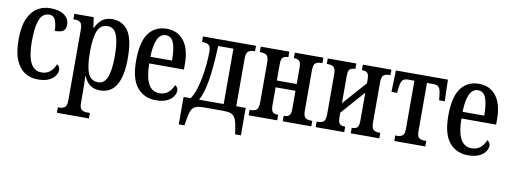

<svg xmlns="http://www.w3.org/2000/svg" viewBox="-62 -892 3915 1476"><g transform="rotate(10 1895.0 -154.5)"><path d="M231 10Q174 10 129.5 -18Q85 -46 59 -106.5Q33 -167 33 -266Q33 -368 60 -429.5Q87 -491 132 -518.5Q177 -546 231 -546Q302 -546 341.5 -518Q381 -490 381 -443Q381 -408 361 -394Q341 -380 295 -380Q295 -428 281.5 -462Q268 -496 231 -496Q203 -496 181.5 -476Q160 -456 148 -406Q136 -356 136 -267Q136 -161 163.5 -104.5Q191 -48 250 -48Q289 -48 316 -70Q343 -92 357 -130Q381 -117 381 -90Q381 -69 366 -45.5Q351 -22 318 -6Q285 10 231 10Z M421 237V194H435Q457 194 474 182.5Q491 171 491 124V-423Q491 -469 475 -481Q459 -493 435 -493H421V-536H572L584 -454H587Q604 -494 635 -520Q666 -546 716 -546Q799 -546 842 -481.5Q885 -417 885 -269Q885 10 716 10Q669 10 638 -13.5Q607 -37 591 -78H587Q588 -56 589 -23Q590 10 590 44V128Q590 172 607 183Q624 194 644 194H671V237ZM691 -49Q741 -49 762.5 -105.5Q784 -162 784 -269Q784 -377 762.5 -432Q741 -487 691 -487Q635 -487 612.5 -433Q590 -379 590 -269Q590 -155 612.5 -102Q635 -49 691 -49Z M1151 10Q1062 10 1006.5 -55Q951 -120 951 -265Q951 -410 1001 -478Q1051 -546 1142 -546Q1227 -546 1276 -483.5Q1325 -421 1325 -302V-260H1054Q1055 -156 1083 -102Q1111 -48 1169 -48Q1211 -48 1238 -70.5Q1265 -93 1279 -130Q1303 -117 1303 -90Q1303 -69 1287.5 -45.5Q1272 -22 1238.5 -6Q1205 10 1151 10ZM1223 -312Q1223 -401 1205 -448.5Q1187 -496 1143 -496Q1100 -496 1078 -448.5Q1056 -401 1054 -312Z M1359 162V-52H1414Q1436 -83 1451 -130Q1466 -177 1475.5 -230.5Q1485 -284 1489.5 -336Q1494 -388 1494 -431Q1494 -466 1479 -479.5Q1464 -493 1434 -493H1425V-536H1839V-493H1829Q1804 -493 1787 -480.5Q1770 -468 1770 -424V-52H1844V162H1799L1790 105Q1783 61 1771 38.5Q1759 16 1737.5 8Q1716 0 1679 0H1524Q1487 0 1465.5 8Q1444 16 1432 38.5Q1420 61 1413 105L1403 162ZM1480 -52H1672V-484H1553Q1546 -313 1529 -212Q1512 -111 1480 -52Z M1876 0V-43H1890Q1913 -43 1929.5 -55Q1946 -67 1946 -113V-423Q1946 -469 1929.5 -481Q1913 -493 1890 -493H1876V-536H2099V-493H2093Q2071 -493 2057 -482Q2043 -471 2043 -426V-301H2198V-426Q2198 -471 2183.5 -482Q2169 -493 2147 -493H2142V-536H2365V-493H2351Q2327 -493 2311 -481Q2295 -469 2295 -423V-113Q2295 -67 2311 -55Q2327 -43 2351 -43H2365V0H2142V-43H2147Q2169 -43 2183.5 -54Q2198 -65 2198 -110V-248H2043V-110Q2043 -65 2057.5 -54Q2072 -43 2093 -43H2099V0Z M2399 0V-43H2413Q2436 -43 2452.5 -55Q2469 -67 2469 -113V-423Q2469 -469 2452.5 -481Q2436 -493 2413 -493H2399V-536H2622V-493H2616Q2594 -493 2580 -482Q2566 -471 2566 -426V-216L2729 -400V-426Q2729 -471 2715 -482Q2701 -493 2679 -493H2673V-536H2896V-493H2883Q2859 -493 2843 -481Q2827 -469 2827 -423V-113Q2827 -67 2843 -55Q2859 -43 2883 -43H2896V0H2673V-43H2679Q2701 -43 2715 -54Q2729 -65 2729 -110V-327L2566 -142V-110Q2566 -65 2580.5 -54Q2595 -43 2616 -43H2622V0Z M3013 0V-43H3029Q3052 -43 3068.5 -54Q3085 -65 3085 -109V-483H3034Q3004 -483 2991 -466.5Q2978 -450 2974 -404L2970 -368H2926L2931 -536H3337L3342 -368H3298L3294 -404Q3290 -450 3277.5 -466.5Q3265 -483 3234 -483H3183V-109Q3183 -65 3199 -54Q3215 -43 3239 -43H3255V0Z M3588 10Q3499 10 3443.5 -55Q3388 -120 3388 -265Q3388 -410 3438 -478Q3488 -546 3579 -546Q3664 -546 3713 -483.5Q3762 -421 3762 -302V-260H3491Q3492 -156 3520 -102Q3548 -48 3606 -48Q3648 -48 3675 -70.5Q3702 -93 3716 -130Q3740 -117 3740 -90Q3740 -69 3724.5 -45.5Q3709 -22 3675.5 -6Q3642 10 3588 10ZM3660 -312Q3660 -401 3642 -448.5Q3624 -496 3580 -496Q3537 -496 3515 -448.5Q3493 -401 3491 -312Z"/></g></svg>

Font: Noto Serif ExtraCondensed Medium
Style: Regular
Weight: 500
Width: 2
Designer: Monotype Design Team
Foundry: Monotype Imaging Inc.
Version: Version 2.015